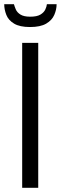

<svg xmlns="http://www.w3.org/2000/svg" viewBox="-24 -889 288 909"><path d="M81 0V-686H157V0ZM118 -761Q70 -761 43 -777Q16 -793 6 -818.5Q-4 -844 -4 -869H42Q45 -858 51 -844Q57 -830 73 -820Q89 -810 119 -810Q151 -810 167.5 -820Q184 -830 190.5 -844Q197 -858 198 -869H244Q244 -844 233 -818.5Q222 -793 194.5 -777Q167 -761 118 -761Z"/></svg>

Font: Archivo SemiCondensed Light
Style: Regular
Weight: 300
Width: 4
Designer: Hector Gatti
Foundry: Omnibus-Type
Version: Version 2.001